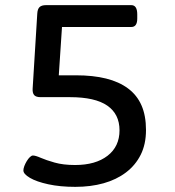

<svg xmlns="http://www.w3.org/2000/svg" viewBox="-20 -720 682 747"><path d="M273 7Q214 7 168 -3Q122 -13 96.5 -28Q71 -43 71 -57Q71 -64 74.5 -73.5Q78 -83 84 -93Q90 -103 96.5 -109Q103 -115 108 -115Q118 -115 138.5 -106Q159 -97 192.5 -87.5Q226 -78 272 -78Q352 -78 398.5 -114Q445 -150 445 -213Q445 -276 397.5 -309Q350 -342 252 -342H138Q120 -342 113 -350Q106 -358 107 -375L125 -667Q126 -685 134 -692.5Q142 -700 159 -700H491Q514 -700 514 -664V-648Q514 -615 491 -615H179L224 -657L206 -386L167 -427H276Q342 -427 392.5 -414.5Q443 -402 478 -376Q513 -350 530.5 -310Q548 -270 548 -214Q548 -159 527.5 -118Q507 -77 470 -49Q433 -21 383 -7Q333 7 273 7Z"/></svg>

Font: Asap Expanded Medium
Style: Regular
Weight: 500
Width: 7
Designer: Pablo Cosgaya
Foundry: Omnibus-Type
Version: Version 3.001